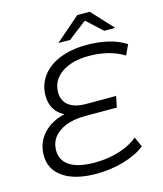

<svg xmlns="http://www.w3.org/2000/svg" viewBox="-128 -975 912 1076"><g transform="rotate(-15 328.0 -437.5)"><path d="M207 -490Q207 -441 242 -414Q277 -387 342 -387H516L503 -323H321Q225 -323 168.5 -284Q112 -245 112 -178Q112 -120 161 -88.5Q210 -57 305 -57Q382 -57 448.5 -78Q515 -99 556 -135L582 -77Q535 -39 459 -16.5Q383 6 297 6Q176 6 107 -40.5Q38 -87 38 -170Q38 -242 84.5 -293.5Q131 -345 210 -363Q174 -380 154 -412.5Q134 -445 134 -489Q134 -554 171 -603.5Q208 -653 275 -679.5Q342 -706 430 -706Q498 -706 556 -692Q614 -678 656 -650L629 -591Q545 -643 425 -643Q326 -643 266.5 -601Q207 -559 207 -490ZM546 -757 456 -840 348 -757H280L423 -881H495L610 -757Z"/></g></svg>

Font: Montserrat Alternates
Style: Italic
Weight: 400
Italic angle: -11.3°
Designer: Julieta Ulanovsky
Foundry: Julieta Ulanovsky
Version: Version 7.200